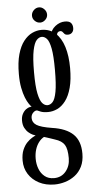

<svg xmlns="http://www.w3.org/2000/svg" viewBox="-60 -677 472 962"><g transform="rotate(-5 176.0 -196.5)"><path d="M175 249Q131 249 97.2 231.5Q63.5 214 44.5 184Q25.5 154 25.5 116Q25.5 84 34.8 62.2Q44 40.5 57.2 26.8Q70.5 13 82.8 5.8Q95 -1.5 101.5 -4Q97 -5 87.2 -9.5Q77.5 -14 66.8 -23Q56 -32 48 -47Q40 -62 40 -84Q40 -103.5 47.5 -117.5Q55 -131.5 65.5 -139.2Q76 -147 85.5 -148.5Q87.5 -149 90.5 -149.5Q93.5 -150 94 -149.5Q89 -154 80.8 -166Q72.5 -178 64.2 -198.5Q56 -219 50.2 -248.5Q44.5 -278 44.5 -317Q44.5 -376.5 56 -417Q67.5 -457.5 86.8 -482Q106 -506.5 129.2 -517.5Q152.5 -528.5 176 -528.5Q218 -528.5 246.2 -503.2Q274.5 -478 288.8 -432.2Q303 -386.5 303 -325.5Q303 -267 292 -226.5Q281 -186 262.2 -161.5Q243.5 -137 220.5 -126.2Q197.5 -115.5 174 -115.5Q150 -115.5 136.5 -121.2Q123 -127 120.5 -128Q120 -128 119.5 -128.2Q119 -128.5 117.5 -128.5Q108.5 -128.5 98.8 -118.5Q89 -108.5 89 -92.5Q89 -70 109.8 -56.8Q130.5 -43.5 187 -34.5Q257 -24.5 292 9Q327 42.5 327 106.5Q327 144.5 313.5 171.8Q300 199 277.5 216Q255 233 228.2 241Q201.5 249 175 249ZM175 217Q212 217 234.5 190Q257 163 257 123.5Q257 77.5 243.8 56.2Q230.5 35 196 24.5Q186 21 175.5 17.5Q165 14 156.2 11.2Q147.5 8.5 142.5 7Q127 15.5 115.5 31Q104 46.5 97.8 67Q91.5 87.5 91.5 112.5Q91.5 140 100.8 163.8Q110 187.5 128.5 202.2Q147 217 175 217ZM174 -150Q188.5 -150 200.5 -163Q212.5 -176 219.5 -213.5Q226.5 -251 226.5 -323.5Q226.5 -394 219.5 -430.5Q212.5 -467 200.8 -480.2Q189 -493.5 175 -493.5Q161 -493.5 148.8 -480.2Q136.5 -467 128.8 -429.8Q121 -392.5 121 -321Q121 -249 128.8 -212.5Q136.5 -176 148.5 -163Q160.5 -150 174 -150ZM221 -494.5Q225.5 -524.5 248.5 -542.2Q271.5 -560 297 -560Q318.5 -560 327.2 -550.2Q336 -540.5 336 -524Q336 -510 328 -501.5Q320 -493 307 -493Q295.5 -493 290.2 -498.2Q285 -503.5 281.2 -508.8Q277.5 -514 268.5 -514Q262 -514 257 -508.8Q252 -503.5 252 -493ZM174 -565.5Q158.5 -565.5 147 -576.8Q135.5 -588 135.5 -603Q135.5 -618.5 147 -630.2Q158.5 -642 174 -642Q188.5 -642 200 -630.2Q211.5 -618.5 211.5 -603Q211.5 -588 200 -576.8Q188.5 -565.5 174 -565.5Z"/></g></svg>

Font: Imbue Thin 10pt
Style: Regular
Weight: 400
Version: Version 1.102